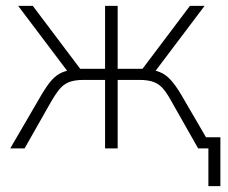

<svg xmlns="http://www.w3.org/2000/svg" viewBox="-20 -507 779 656"><path d="M692 129V0H661V-38H733V129ZM15 0 110 -163Q132 -202 148.5 -223.5Q165 -245 184 -255.5Q203 -266 232 -270L214 -259L42 -487H92L254 -272H339V-487H382V-272H467L629 -487H679L507 -259L489 -270Q517 -266 535 -256.5Q553 -247 570.5 -225.5Q588 -204 611 -163L706 0H657L569 -155Q553 -185 539 -202Q525 -219 506 -226.5Q487 -234 455 -234H382V0H339V-234H267Q235 -234 216 -226.5Q197 -219 183 -202Q169 -185 152 -155L64 0Z"/></svg>

Font: Nunito Sans 10pt SemiCondensed ExtraLight
Style: Regular
Weight: 250
Width: 4
Designer: Vernon Adams
Foundry: Vernon Adams
Version: Version 3.101;gftools[0.9.27]